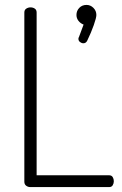

<svg xmlns="http://www.w3.org/2000/svg" viewBox="-20 -761 497 781"><path d="M332 -741Q348 -741 360 -729Q372 -717 372 -700Q372 -689 361.5 -659Q351 -629 335 -596Q330 -585 319 -585Q312 -585 305.5 -590Q299 -595 299 -603Q299 -608 301 -610L320 -661Q307 -666 299 -676.5Q291 -687 291 -700Q291 -717 302.5 -729Q314 -741 332 -741ZM103 0Q94 0 86.5 -5.5Q79 -11 79 -22V-710Q79 -721 87 -726Q95 -731 104 -731Q114 -731 121.5 -726Q129 -721 129 -710V-48H424Q434 -48 438.5 -40.5Q443 -33 443 -24Q443 -15 438.5 -7.5Q434 0 424 0Z"/></svg>

Font: AkaAcidDosis
Style: Light
Weight: 300
Designer: Edgar Tolentino, Pablo Impallari, Igino Marini, Aka-Acid
Foundry: Edgar Tolentino, Pablo Impallari, Igino Marini, Aka-Acid
Version: Version 1.007